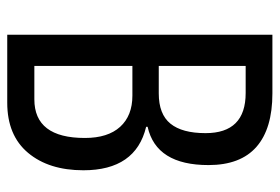

<svg xmlns="http://www.w3.org/2000/svg" viewBox="-138 -616 754 517"><g transform="rotate(90 238.5 -357.0)"><path d="M231 -714Q326 -714 375 -671Q424 -628 424 -542Q424 -401 321 -378V-374Q438 -346 438 -205Q438 -112 391 -56Q344 0 256 0H73V-714ZM231 -408Q287 -408 312.5 -439.5Q338 -471 338 -534Q338 -642 230 -642H157V-408ZM157 -337V-73H247Q351 -73 351 -209Q351 -271 321 -304Q291 -337 237 -337Z"/></g></svg>

Font: Noto Sans ExtraCondensed
Style: Regular
Weight: 400
Width: 2
Designer: Monotype Design Team
Foundry: Monotype Imaging Inc.
Version: Version 2.013; ttfautohint (v1.8.4.7-5d5b)